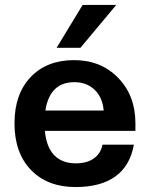

<svg xmlns="http://www.w3.org/2000/svg" viewBox="-20 -755 611 783"><path d="M454.1 -734.9 308.1 -560.1H210.9L316.9 -734.9ZM39.1 -252Q39.1 -371.1 104.7 -440.4Q170.4 -509.8 282.2 -509.8Q391.6 -509.8 461.9 -437.5Q532.2 -365.2 532.2 -252.9V-221.2H163.1Q168.9 -155.8 200.9 -122.3Q232.9 -88.9 289.1 -88.9Q335 -88.9 363 -109.1Q391.1 -129.4 397.9 -165H525.9Q510.7 -79.1 450.7 -35.6Q390.6 7.8 288.1 7.8Q173.3 7.8 106.2 -62Q39.1 -131.8 39.1 -252ZM283.2 -419.9Q183.1 -419.9 165 -304.2H402.8Q398.4 -357.4 366 -388.7Q333.5 -419.9 283.2 -419.9Z"/></svg>

Font: Overused Grotesk SemiBold
Style: Regular
Weight: 600
Version: Version 0.002